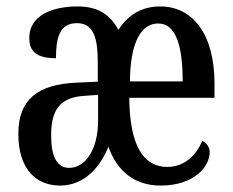

<svg xmlns="http://www.w3.org/2000/svg" viewBox="-20 -567 723 597"><path d="M167 10C245 10 294 -52 317 -111C345 -32 401 10 479 10C584 10 632 -49 632 -94C632 -111 621 -123 609 -129C588 -81 552 -48 500 -48C424 -48 383 -118 382 -263H647V-307C647 -460 580 -547 478 -547C419 -547 377 -519 348 -474C322 -524 281 -547 221 -547C139 -547 71 -517 71 -449C71 -406 95 -386 154 -386C154 -449 165 -495 219 -495C273 -495 284 -445 284 -373V-313L218 -310C97 -305 37 -257 37 -151C37 -40 93 10 167 10ZM548 -314H384C385 -434 418 -494 472 -494C528 -494 548 -422 548 -314ZM195 -45C158 -45 139 -79 139 -145C139 -223 164 -264 242 -269L285 -272V-192C285 -103 246 -45 195 -45Z"/></svg>

Font: Noto Serif Tamil ExtraCondensed Medium
Style: Italic
Weight: 500
Width: 2
Italic angle: -12°
Designer: Indian Type Foundry, Tom Grace, and the Monotype Design Team
Foundry: Monotype Imaging Inc.
Version: Version 2.003